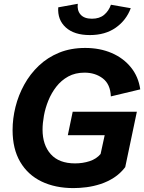

<svg xmlns="http://www.w3.org/2000/svg" viewBox="-20 -965 749 998"><path d="M361.8 12.7Q267.1 12.7 195.8 -21.7Q124.5 -56.2 85 -123.5Q45.4 -190.9 45.4 -289.1Q45.4 -348.6 60.5 -409.4Q75.7 -470.2 106 -525.1Q136.2 -580.1 181.6 -623.3Q227.1 -666.5 287.4 -691.2Q347.7 -715.8 422.9 -715.8Q499 -715.8 560.3 -689.5Q621.6 -663.1 660.6 -614.7Q699.7 -566.4 709 -500.5L556.2 -463.9Q553.7 -527.3 514.4 -557.4Q475.1 -587.4 419.4 -587.4Q371.1 -587.4 334.7 -567.4Q298.3 -547.4 272.7 -514.4Q247.1 -481.4 231.2 -442.1Q215.3 -402.8 208.3 -363.5Q201.2 -324.2 201.2 -291.5Q201.2 -211.4 243.9 -163.6Q286.6 -115.7 370.1 -115.7Q410.2 -115.7 445.6 -127.2Q481 -138.7 502.9 -164.6L532.2 -299.3L579.6 -262.2H332.5L357.9 -384.3H691.4L630.9 -96.2Q605.5 -63 572.5 -41.7Q539.6 -20.5 502.9 -8.5Q466.3 3.4 429.9 8.1Q393.6 12.7 361.8 12.7ZM446.8 -782.7Q365.7 -782.7 322 -822.3Q278.3 -861.8 282.7 -926.8L384.3 -945.3Q379.9 -911.1 398.7 -889.4Q417.5 -867.7 458 -867.7Q497.1 -867.7 521.2 -887.9Q545.4 -908.2 556.6 -940.4L659.7 -922.4Q636.2 -859.4 581.5 -821Q526.9 -782.7 446.8 -782.7Z"/></svg>

Font: Schibsted Grotesk
Style: Bold Italic
Weight: 700
Italic angle: -12°
Designer: Bakken & Baeck AS, Henrik Kongsvoll
Foundry: Schibsted ASA
Version: Version 1.100;gftools[0.9.25]